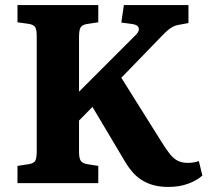

<svg xmlns="http://www.w3.org/2000/svg" viewBox="-20 -723 824 758"><path d="M645 15Q612 15 586 8Q560 1 539 -12.5Q518 -26 501.5 -45.5Q485 -65 470 -91L345 -301L292 -247V-124Q292 -98 299 -88Q306 -78 324 -75L368 -68V0H49V-68L94 -75Q113 -78 119 -88Q125 -98 125 -126V-580Q125 -607 118.5 -616.5Q112 -626 92 -629L49 -635V-703H368V-635L322 -628Q305 -625 298.5 -615Q292 -605 292 -577V-361L514 -583Q525 -593 527.5 -603Q530 -613 523.5 -619.5Q517 -626 503 -628L459 -634L469 -703H724V-632L686 -625Q673 -623 663.5 -618Q654 -613 643 -604Q632 -595 616 -578L459 -416L617 -164Q636 -133 651 -114.5Q666 -96 682.5 -88Q699 -80 722 -80Q732 -80 742.5 -81.5Q753 -83 765 -87L779 -30Q758 -11 723.5 2Q689 15 645 15Z"/></svg>

Font: Literata 18pt
Style: Bold
Weight: 700
Designer: Latin by Veronika Burian and Jose Scaglione. Greek by Irene Vlachou. Cyrillic by Vera Evstafieva.
Foundry: TypeTogether
Version: Version 3.103;gftools[0.9.29]